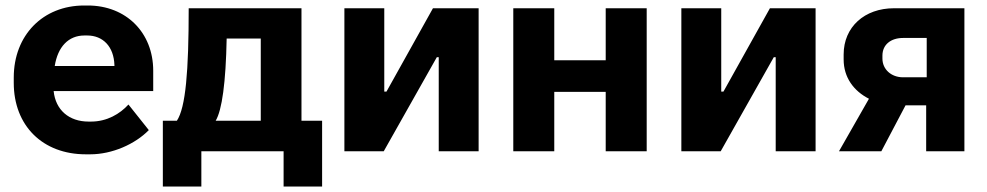

<svg xmlns="http://www.w3.org/2000/svg" viewBox="-20 -550 3589 698"><path d="M292 11H308C388 11 471 -26 521 -77L447 -170C416 -136 369 -108 311 -108H302C231 -108 182 -150 175 -219H537V-293C537 -431 439 -530 299 -530H286C136 -530 30 -422 30 -268V-249C30 -93 135 11 292 11ZM179 -310C190 -380 229 -421 287 -421H297C354 -421 394 -381 396 -313V-310Z M572 128H712V0H1011V128H1151V-111H1076V-520H666C666 -291 655 -159 623 -111H572ZM764 -111C787 -149 801 -250 804 -410H928V-111Z M1232 0H1375L1568 -342H1575V0H1720V-520H1554L1385 -217H1377V-520H1232Z M1846 0H1995V-216H2182V0H2331V-520H2182V-331H1995V-520H1846Z M2457 0H2600L2793 -342H2800V0H2945V-520H2779L2610 -217H2602V-520H2457Z M3030 0H3184L3272 -167H3347V0H3486V-520H3230C3123 -520 3047 -452 3047 -352V-334C3047 -268 3084 -219 3139 -191ZM3263 -269C3220 -269 3188 -298 3188 -337V-348C3188 -388 3219 -412 3263 -412H3349V-269Z"/></svg>

Font: Fixel Text Bold
Style: Bold
Weight: 700
Width: 4
Designer: AlfaBravo + MacPaw
Foundry: Kyrylo Tkachov, Marchela Mozhyna, Serhii Makarenko, Maria Weinstein, Zakhar Kryvoshyya
Version: Version 1.211